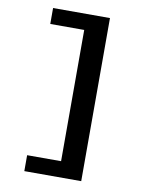

<svg xmlns="http://www.w3.org/2000/svg" viewBox="-93 -777 787 997"><g transform="rotate(10 300.0 -278.0)"><path d="M105 152V68H284V-624H105V-708H405V152Z"/></g></svg>

Font: Source Code Pro ExtraBold
Style: Regular
Weight: 800
Monospace: yes
Designer: Paul D. Hunt, Teo Tuominen
Foundry: Adobe Systems Incorporated
Version: Version 1.018;hotconv 1.0.116;makeotfexe 2.5.65601